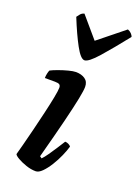

<svg xmlns="http://www.w3.org/2000/svg" viewBox="-147 -833 649 897"><g transform="rotate(20 178.0 -385.0)"><path d="M149 0Q126 0 101 -8.5Q76 -17 58 -27.5Q40 -38 38 -45Q42 -59 51.5 -95Q61 -131 72.5 -177.5Q84 -224 95 -271Q106 -318 113 -354Q120 -390 120 -404Q120 -415 114 -419.5Q108 -424 91 -424H41Q41 -435 43.5 -446.5Q46 -458 49 -464Q62 -471 85.5 -479.5Q109 -488 132 -494Q155 -500 168 -500Q196 -500 214 -487.5Q232 -475 232 -449Q232 -432 223.5 -389Q215 -346 196 -269Q177 -192 145 -73L155 -66Q165 -76 179 -96Q193 -116 207.5 -138.5Q222 -161 232 -177Q241 -177 249.5 -172.5Q258 -168 261 -163Q255 -142 243 -114.5Q231 -87 214.5 -60.5Q198 -34 181 -17Q164 0 149 0ZM186 -565Q167 -565 139.5 -615.5Q112 -666 81 -743Q86 -750 93 -758.5Q100 -767 112 -770L200 -667L328 -770Q339 -766 346.5 -758Q354 -750 356 -743Q295 -666 250.5 -615.5Q206 -565 186 -565Z"/></g></svg>

Font: Texturina 72pt 72pt Regular
Style: Bold Italic
Weight: 700
Italic angle: -11°
Designer: Guillermo Torres Carreño
Foundry: Omnibus-Type
Version: Version 1.002; ttfautohint (v1.8.3)